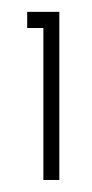

<svg xmlns="http://www.w3.org/2000/svg" viewBox="-20 -770 155 324"><path d="M80.1 -466.3H53.2V-722.7H25.9V-750H80.1Z"/></svg>

Font: Spartan MB Light
Style: Regular
Weight: 300
Designer: Matt Bailey, Mirko Velimirovic
Foundry: Matt Bailey
Version: Version 1.005